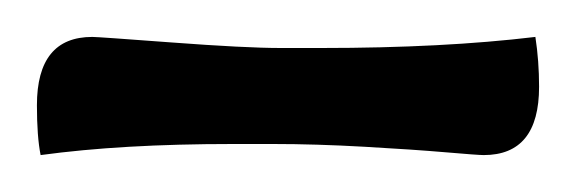

<svg xmlns="http://www.w3.org/2000/svg" viewBox="-20 -635 312 104"><path d="M272 -588Q272 -551 242 -551Q239 -551 221.5 -552.5Q204 -554 177.5 -555.5Q151 -557 128 -557H106Q46 -557 2 -551Q0 -561 0 -578Q0 -615 30 -615Q33 -615 73 -612Q113 -609 132 -609H154Q220 -609 270 -615Q272 -602 272 -588Z"/></svg>

Font: Overlock SC
Style: Regular
Weight: 400
Designer: Dario Muhafara
Foundry: Dario Manuel Muhafara
Version: Version 1.001